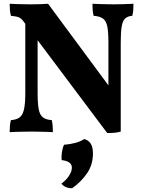

<svg xmlns="http://www.w3.org/2000/svg" viewBox="-20 -699 763 1020"><path d="M549.6 7.8 104.4 -585.8Q94 -600.8 80.7 -606.6Q67.4 -612.4 38.2 -615Q34 -629.2 32.7 -645.6Q31.4 -662 31.4 -679Q43.2 -678 63.5 -677.5Q83.8 -677 105.1 -676.5Q126.4 -676 140.8 -676Q163.4 -676 190.8 -676.7Q218.2 -677.4 235.4 -679L570.2 -226.2ZM31.4 3Q31.4 -16.6 32.7 -31.9Q34 -47.2 38.2 -61Q67.6 -62.8 84.1 -75.2Q100.6 -87.6 107.5 -118.1Q114.4 -148.6 114.4 -205.6V-613L179.8 -608.2V-205.6Q179.8 -148.6 185.8 -118.1Q191.8 -87.6 208.3 -75.2Q224.8 -62.8 254.8 -61Q258.4 -47.2 259.7 -30.9Q261 -14.6 261 3Q246.6 2 226.4 1.5Q206.2 1 185.4 0.5Q164.6 0 148.8 0Q133 0 109.8 0.5Q86.6 1 65 1.5Q43.4 2 31.4 3ZM549.6 7.8 556 -145.6V-472.4Q556 -528.2 550 -558.3Q544 -588.4 526.9 -600.5Q509.8 -612.6 477.4 -615Q473.2 -632 472.2 -648.6Q471.2 -665.2 471.2 -679Q485.2 -678 506.5 -677.5Q527.8 -677 549.7 -676.5Q571.6 -676 587.4 -676Q610.8 -676 640.5 -677Q670.2 -678 689 -679Q689 -663 688 -646.7Q687 -630.4 682.8 -615Q658.4 -613.2 645.1 -601.1Q631.8 -589 626.6 -558.9Q621.4 -528.8 621.4 -472.4V0Q606.2 4.8 588.3 6.3Q570.4 7.8 549.6 7.8ZM427.8 39.4Q452 47 462.9 65.4Q473.8 83.8 473.8 116.6Q473.8 175.8 442.5 221.5Q411.2 267.2 363.2 301Q326.4 301.2 306.4 277Q335 254.4 348.4 232.1Q361.8 209.8 361.8 191.8Q361.8 157.4 307.4 151.6Q305.8 132.8 308.7 110.7Q311.6 88.6 320.2 70Q353.4 67.4 380.3 60.1Q407.2 52.8 427.8 39.4Z"/></svg>

Font: Vollkorn
Style: Regular
Weight: 400
Designer: Friedrich Althausen
Foundry: Friedrich Althausen
Version: Version 4.104